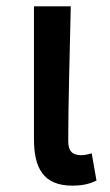

<svg xmlns="http://www.w3.org/2000/svg" viewBox="-20 -571 348 605"><path d="M87 -342V-133C87 -41 117 14 208 14C244 14 265 7 284 -2L269 -88C257 -84 245 -82 236 -82C210 -82 195 -93 195 -126C195 -246 200 -408 203 -551H145H87Z"/></svg>

Font: GenSekiGothic2 TW M
Style: Regular
Weight: 500
Version: Version 2.100;PS 2.1;hotconv 16.6.51;makeotf.lib2.5.65220 DE